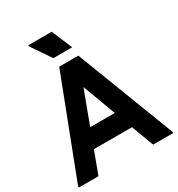

<svg xmlns="http://www.w3.org/2000/svg" viewBox="-210 -1041 1086 1174"><g transform="rotate(-30 333.5 -454.0)"><path d="M525 0 272 -679 266 -700H401L667 -8V0ZM0 0V-8L266 -700H401L392 -679L139 0ZM128 -157 158 -285H519L549 -157ZM394 -763H261L168 -900V-908H333Z"/></g></svg>

Font: Fustat ExtraBold
Style: Regular
Weight: 800
Designer: Mohamed Gaber, Khaled Hosny, Laura Garcia Mut
Foundry: Kief Type Foundry, Alif Type Foundry, Hard Type Foundry
Version: Version 1.007